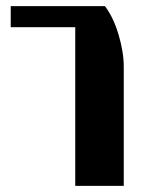

<svg xmlns="http://www.w3.org/2000/svg" viewBox="-20 -608 485 628"><path d="M384.8 0H226.1V-519H15.1V-587.9H323.2Q351.1 -551.3 367.9 -494.4Q384.8 -437.5 384.8 -389.2Z"/></svg>

Font: Wesal
Style: Regular
Weight: 900
Designer: Ahmed zaza
Foundry: Ahmed zaza
Version: Version 2.01